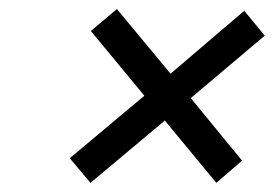

<svg xmlns="http://www.w3.org/2000/svg" viewBox="-20 -561 616 426"><path d="M181.6 -492.2 239.3 -541 358.4 -397.5 522 -537.1 567.4 -481.9 403.3 -343.3 517.1 -204.6 460 -155.3 345.7 -293.5 180.7 -155.3 134.8 -210 300.3 -348.6Z"/></svg>

Font: Andika
Style: Italic
Weight: 400
Italic angle: -14°
Designer: Victor Gaultney, Annie Olsen, Julie Remington, Don Collingsworth, Eric Hays, Becca Hirsbrunner
Foundry: SIL International
Version: Version 6.101